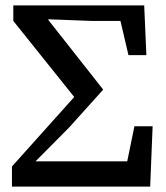

<svg xmlns="http://www.w3.org/2000/svg" viewBox="-20 -687 611 707"><path d="M24 0V-74L275 -354L274 -304L29 -610V-667H511L519 -484H453L413 -655L468 -610H315L158 -616V-592L145 -630L360 -357L235 -218L98 -80L110 -120V-93H490L436 -32L475 -222H542L533 0Z"/></svg>

Font: Source Serif 4 Medium
Style: Regular
Weight: 500
Designer: Frank Grießhammer
Foundry: Adobe Systems Incorporated
Version: Version 4.004;hotconv 1.0.116;makeotfexe 2.5.65601